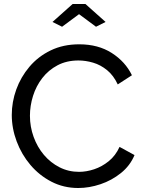

<svg xmlns="http://www.w3.org/2000/svg" viewBox="-20 -936 722 962"><path d="M377 -714Q472 -714 540 -670.5Q608 -627 641 -559L570 -513Q549 -558 516.5 -584.5Q484 -611 446.5 -622Q409 -633 373 -633Q314 -633 268.5 -609Q223 -585 192 -545Q161 -505 145.5 -455.5Q130 -406 130 -356Q130 -301 148.5 -250Q167 -199 200 -160Q233 -121 278 -98Q323 -75 376 -75Q413 -75 452 -88Q491 -101 525 -128.5Q559 -156 579 -200L654 -159Q632 -106 586 -69Q540 -32 483.5 -13Q427 6 372 6Q299 6 238 -25.5Q177 -57 132.5 -109.5Q88 -162 63.5 -227.5Q39 -293 39 -360Q39 -425 61.5 -487.5Q84 -550 127.5 -601.5Q171 -653 234 -683.5Q297 -714 377 -714ZM243 -826 344 -916H408L509 -826L461 -802L376 -865L291 -802Z"/></svg>

Font: YasnoRaleway Medium
Style: Regular
Weight: 500
Designer: Matt McInerney, Pablo Impallari, Rodrigo Fuenzalida
Foundry: Matt McInerney, Pablo Impallari, Rodrigo Fuenzalida
Version: Version 4.026